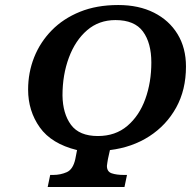

<svg xmlns="http://www.w3.org/2000/svg" viewBox="-20 -745 775 765"><path d="M170 0 180 -48H192Q221 -48 246 -59Q271 -70 280 -111L287 -147Q185 -172 138.5 -237.5Q92 -303 92 -388Q92 -456 116 -516.5Q140 -577 186 -624Q232 -671 298.5 -698Q365 -725 451 -725Q533 -725 593.5 -694.5Q654 -664 687.5 -609Q721 -554 721 -480Q721 -387 682 -316.5Q643 -246 575 -202Q507 -158 418 -147L410 -111Q409 -103 407.5 -95.5Q406 -88 406 -84Q406 -61 425 -54.5Q444 -48 473 -48H486L476 0ZM370 -203Q440 -203 487.5 -243.5Q535 -284 559 -350.5Q583 -417 583 -496Q583 -574 549.5 -619.5Q516 -665 440 -665Q374 -665 327 -624.5Q280 -584 254.5 -515.5Q229 -447 229 -365Q230 -292 263 -247.5Q296 -203 370 -203Z"/></svg>

Font: Noto Serif SemiCondensed SemiBold
Style: Italic
Weight: 600
Width: 4
Italic angle: -12°
Designer: Monotype Design Team
Foundry: Monotype Imaging Inc.
Version: Version 2.014; ttfautohint (v1.8.4.7-5d5b)